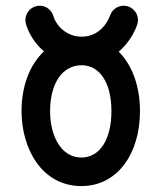

<svg xmlns="http://www.w3.org/2000/svg" viewBox="-20 -626 553 657"><path d="M258.8 -86.9C188.5 -86.9 151.4 -161.6 151.4 -245.6C151.4 -343.8 195.8 -402.8 258.8 -402.8C321.3 -402.8 361.3 -342.8 361.3 -245.6C361.3 -146.5 319.8 -86.9 258.8 -86.9ZM258.8 10.7C381.8 10.7 459 -100.1 459 -245.6C459 -330.1 432.6 -403.3 386.2 -449.2C416 -474.6 437 -507.3 449.2 -540.5C451.2 -545.9 452.1 -551.8 452.1 -557.6C452.1 -584.5 430.2 -606.4 403.3 -606.4C382.3 -606.4 364.3 -593.3 357.4 -574.7C342.3 -533.7 309.1 -500.5 258.8 -500.5C208 -500.5 172.4 -537.6 162.6 -571.3C156.7 -591.3 138.2 -606.4 115.7 -606.4C88.9 -606.4 66.9 -584.5 66.9 -557.6C66.9 -552.7 67.4 -548.8 68.8 -543.9C78.1 -511.7 99.1 -477.1 130.4 -450.2C82 -404.8 53.7 -332 53.7 -245.6C53.7 -120.1 121.1 10.7 258.8 10.7Z"/></svg>

Font: Velvelyne Book
Style: Bold
Weight: 700
Designer: Manon Van der Borght et Mariel Nils
Foundry: Velvetyne
Version: Version 1.070;Glyphs 3.3.1 (3343)